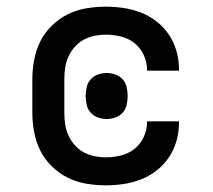

<svg xmlns="http://www.w3.org/2000/svg" viewBox="-20 -548 640 576"><path d="M297 8Q268 8 238.5 3Q209 -2 183 -15Q157 -28 135.5 -49Q114 -70 101 -96Q88 -122 82.5 -151.5Q77 -181 77 -210V-310Q77 -339 82.5 -368.5Q88 -398 101 -424Q114 -450 135.5 -471Q157 -492 183 -505Q209 -518 238.5 -523Q268 -528 297 -528Q324 -528 351 -524Q378 -520 403.5 -510Q429 -500 450.5 -483Q472 -466 487 -443.5Q502 -421 509.5 -394.5Q517 -368 517 -341V-336H421V-339Q421 -362 411 -383.5Q401 -405 383 -419Q365 -433 342.5 -438.5Q320 -444 297 -444Q280 -444 263 -440.5Q246 -437 230.5 -428.5Q215 -420 203.5 -406.5Q192 -393 185 -377.5Q178 -362 175.5 -344.5Q173 -327 173 -310V-210Q173 -193 175.5 -175.5Q178 -158 185 -142.5Q192 -127 203.5 -113.5Q215 -100 230.5 -91.5Q246 -83 263 -79.5Q280 -76 297 -76Q320 -76 342.5 -81.5Q365 -87 383 -101Q401 -115 411 -136.5Q421 -158 421 -181V-184H517V-179Q517 -152 509.5 -125.5Q502 -99 487 -76.5Q472 -54 450.5 -37Q429 -20 403.5 -10Q378 0 351 4Q324 8 297 8ZM300 -191Q287 -191 274 -195.5Q261 -200 252 -210Q243 -220 240 -233.5Q237 -247 237 -260Q237 -273 240 -286.5Q243 -300 252 -310Q261 -320 274 -324.5Q287 -329 300 -329Q313 -329 326 -324.5Q339 -320 348 -310Q357 -300 360 -286.5Q363 -273 363 -260Q363 -247 360 -233.5Q357 -220 348 -210Q339 -200 326 -195.5Q313 -191 300 -191Z"/></svg>

Font: Iosevka Fixed Curly Md Ex
Style: Regular
Weight: 500
Width: 7
Monospace: yes
Designer: Belleve Invis
Foundry: Belleve Invis
Version: Version 30.1.2